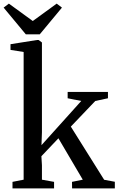

<svg xmlns="http://www.w3.org/2000/svg" viewBox="-46 -1040 654 1060"><path d="M23 0V-36L84.5 -48V-753L12 -764.5V-796L157.5 -819H167.5L185.5 -805.5V-309.5L183 -238.5L402.5 -482.5L327.5 -497.5V-532.5H550V-497.5L480 -482.5L345 -341L529 -47.5L588 -36.5V0H352L351.5 -36L411 -48L276.5 -276.5L182.5 -177.5L185.5 -127.5V-48L252.5 -36V0ZM96.5 -850.5 -26 -998 3 -1020 135 -924 267 -1020 296 -998 173.5 -850.5Z"/></svg>

Font: Merriweather 72pt
Style: Regular
Weight: 400
Version: Version 2.100